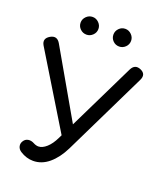

<svg xmlns="http://www.w3.org/2000/svg" viewBox="-176 -1101 1053 1226"><g transform="rotate(20 350.0 -488.0)"><path d="M195 9Q149 9 107 -18Q88 -30 83.5 -49Q79 -68 90 -85Q101 -103 121 -106.5Q141 -110 163 -98Q170 -94 179 -91.5Q188 -89 195 -89Q222 -89 250.5 -114.5Q279 -140 301 -186L576 -750Q598 -794 641 -775Q684 -756 662 -711L387 -146Q351 -73 302 -32Q253 9 195 9ZM341 -158 7 -706Q-17 -747 26 -772Q68 -796 93 -754L406 -209ZM240 -865Q215 -865 197 -882.5Q179 -900 179 -925Q179 -949 197 -967Q215 -985 240 -985Q264 -985 282 -967Q300 -949 300 -925Q300 -900 282 -882.5Q264 -865 240 -865ZM462 -865Q437 -865 419.5 -882.5Q402 -900 402 -925Q402 -949 419.5 -967Q437 -985 462 -985Q486 -985 504 -967Q522 -949 522 -925Q522 -900 504 -882.5Q486 -865 462 -865Z"/></g></svg>

Font: Comfortaa
Style: Bold
Weight: 700
Designer: Johan Aakerlund
Foundry: Johan Aakerlund
Version: Version 3.104; ttfautohint (v1.8.1.43-b0c9)